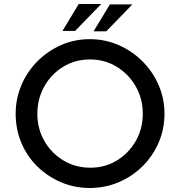

<svg xmlns="http://www.w3.org/2000/svg" viewBox="-20 -928 896 956"><path d="M58 -362Q58 -437 86.5 -504Q115 -571 166 -622.5Q217 -674 284 -703.5Q351 -733 427 -733Q503 -733 570.5 -703.5Q638 -674 689.5 -622.5Q741 -571 770 -504Q799 -437 799 -362Q799 -285 770 -218Q741 -151 689.5 -100Q638 -49 570.5 -20.5Q503 8 427 8Q351 8 284 -20.5Q217 -49 166 -99Q115 -149 86.5 -216.5Q58 -284 58 -362ZM166 -361Q166 -287 201 -226Q236 -165 296 -129Q356 -93 430 -93Q503 -93 562 -129Q621 -165 656 -226Q691 -287 691 -362Q691 -437 655.5 -498.5Q620 -560 560.5 -596Q501 -632 428 -632Q354 -632 294.5 -595.5Q235 -559 200.5 -497.5Q166 -436 166 -361ZM484 -908 354 -774H291L372 -908ZM639 -906 509 -772H446L527 -906Z"/></svg>

Font: Reem Kufi Ink
Style: Regular
Weight: 400
Designer: Khaled Hosny
Version: Version 1.7